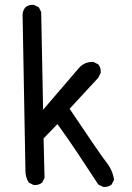

<svg xmlns="http://www.w3.org/2000/svg" viewBox="-20 -768 540 785"><path d="M401.4 -3.9 381.8 -13.7Q340.8 -76.2 299.8 -138.2Q258.8 -200.2 214.8 -260.7L158.2 -202.1L162.1 -41L152.3 -21.5Q138.7 -9.8 117.2 -11.7L97.7 -21.5Q84 -43 84 -70.8Q84 -98.6 72.3 -710.9Q74.2 -726.6 84 -738.3Q97.7 -750 119.1 -748L138.7 -738.3L148.4 -718.8L156.2 -319.3L303.7 -491.2Q327.1 -516.6 362.3 -514.6L381.8 -504.9Q393.6 -491.2 391.6 -469.7L381.8 -450.2L264.6 -323.2Q391.6 -133.8 416 -103Q440.4 -72.3 446.3 -33.2L436.5 -13.7Q422.9 -2 401.4 -3.9Z"/></svg>

Font: NaikaiFont
Style: Regular
Weight: 400
Version: Version 1.67